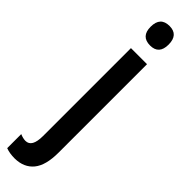

<svg xmlns="http://www.w3.org/2000/svg" viewBox="-364 -726 938 938"><g transform="rotate(45 105.0 -256.5)"><path d="M54 -685Q54 -753 117 -753Q178 -753 178 -685Q178 -618 117 -618Q54 -618 54 -685ZM40 240Q4 240 -22 230V133Q-1 142 16 142Q60 142 60 64V-543H171V68Q171 156 137 197.5Q103 239 40 240Z"/></g></svg>

Font: Noto Sans Lao ExtraCondensed SemiBold
Style: Regular
Weight: 600
Width: 2
Designer: Monotype Design Team
Foundry: Monotype Imaging Inc.
Version: Version 2.003; ttfautohint (v1.8.4.7-5d5b)